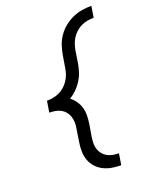

<svg xmlns="http://www.w3.org/2000/svg" viewBox="-176 -932 952 1183"><g transform="rotate(-20 300.0 -340.0)"><path d="M409 153Q379 153 349.5 148Q320 143 294 130Q268 117 249 96Q230 75 220 48Q210 21 209.5 -9.5Q209 -40 214 -70L227 -154Q231 -174 230.5 -193.5Q230 -213 224 -231Q218 -249 206.5 -263.5Q195 -278 178.5 -287Q162 -296 142.5 -299.5Q123 -303 103 -303L115 -377Q135 -377 155.5 -380.5Q176 -384 195.5 -393Q215 -402 231.5 -416.5Q248 -431 260 -449Q272 -467 279 -486.5Q286 -506 289 -526L303 -610Q308 -640 318.5 -670.5Q329 -701 348 -728Q367 -755 393.5 -776Q420 -797 449.5 -810Q479 -823 510.5 -828Q542 -833 572 -833L560 -759Q540 -759 519.5 -755.5Q499 -752 479.5 -743Q460 -734 443.5 -719.5Q427 -705 415 -687Q403 -669 396.5 -649.5Q390 -630 386 -610L373 -526Q368 -499 359.5 -472.5Q351 -446 335.5 -421.5Q320 -397 299 -376Q278 -355 253 -340Q273 -325 287.5 -304Q302 -283 309 -258.5Q316 -234 315.5 -207.5Q315 -181 311 -154L297 -70Q294 -50 294 -30.5Q294 -11 300 7Q306 25 318 39.5Q330 54 346.5 63Q363 72 382 75.5Q401 79 421 79L409 153Z"/></g></svg>

Font: Iosevka SS04 Extended
Style: Italic
Weight: 400
Width: 7
Italic angle: -9°
Monospace: yes
Designer: Belleve Invis
Foundry: Belleve Invis
Version: Version 19.0.0; ttfautohint (v1.8.4)